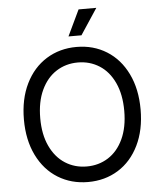

<svg xmlns="http://www.w3.org/2000/svg" viewBox="-62 -995 888 1058"><g transform="rotate(-5 382.5 -466.0)"><path d="M59.6 -363.3Q59.6 -476.6 101.1 -561.3Q142.6 -646 216.1 -691.7Q289.6 -737.3 382.8 -737.3Q476.1 -737.3 549.3 -691.7Q622.6 -646 663.8 -561.3Q705.1 -476.6 705.1 -363.3Q705.1 -250.5 663.8 -165.8Q622.6 -81.1 549.3 -35.6Q476.1 9.8 382.8 9.8Q289.6 9.8 216.1 -35.6Q142.6 -81.1 101.1 -165.8Q59.6 -250.5 59.6 -363.3ZM614.7 -363.3Q614.7 -454.1 584.5 -519.3Q554.2 -584.5 501.5 -617.9Q448.7 -651.4 382.8 -651.4Q316.4 -651.4 263.7 -617.7Q210.9 -584 180.4 -519Q149.9 -454.1 149.9 -363.3Q149.9 -272.9 180.4 -208.3Q210.9 -143.6 263.7 -109.9Q316.4 -76.2 382.8 -76.2Q448.7 -76.2 501.5 -109.6Q554.2 -143.1 584.5 -208Q614.7 -272.9 614.7 -363.3ZM412.6 -942.4H510.7L416 -798.8H344.2Z"/></g></svg>

Font: Inter RS Variable
Style: Regular
Weight: 400
Designer: Rasmus Andersson (customised by Maria Ramos and Noel Pretorius)
Foundry: rsms
Version: Version 3.001;Glyphs 3.2.3 (3260)